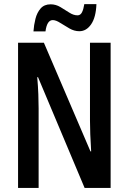

<svg xmlns="http://www.w3.org/2000/svg" viewBox="-20 -924 632 944"><path d="M523.9 0H396L167 -544.4H163.1Q167 -499 168.5 -460.4Q169.9 -421.9 169.9 -390.6V0H68.8V-713.9H195.8L424.8 -179.7H428.2Q425.3 -226.1 423.8 -264.4Q422.4 -302.7 422.4 -332V-713.9H523.9ZM144.5 -769.5Q146.5 -800.8 154.3 -831.5Q162.1 -862.3 179.9 -882.6Q197.8 -902.8 229 -902.8Q254.4 -902.8 277.1 -889.2Q299.8 -875.5 320.6 -862.1Q341.3 -848.6 361.3 -848.6Q375.5 -848.6 383.1 -863.5Q390.6 -878.4 394.5 -903.8H454.1Q451.7 -838.9 428.2 -804.7Q404.8 -770.5 370.1 -770.5Q345.2 -770.5 321.3 -784.2Q297.4 -797.9 276.1 -811.5Q254.9 -825.2 239.3 -825.2Q210.9 -825.2 203.6 -769.5Z"/></svg>

Font: Open Sans Condensed SemiBold
Style: Regular
Weight: 600
Width: 3
Designer: Monotype Design Team
Foundry: Monotype Imaging Inc.
Version: Version 3.000; ttfautohint (v1.8.4)